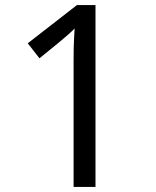

<svg xmlns="http://www.w3.org/2000/svg" viewBox="-20 -734 612 754"><path d="M355 0H269V-499Q269 -528 269.5 -548Q270 -568 271 -585.5Q272 -603 273 -622Q257 -606 244 -595Q231 -584 211 -567L135 -505L89 -564L282 -714H355Z"/></svg>

Font: Noto Sans Thai
Style: Regular
Weight: 400
Designer: Monotype Design Team
Foundry: Monotype Imaging Inc.
Version: Version 2.001